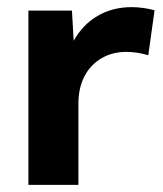

<svg xmlns="http://www.w3.org/2000/svg" viewBox="-20 -518 457 538"><path d="M199.7 0H59.6V-488.3H181.6L186.5 -403.8Q210.9 -448.2 252.9 -473.1Q294.9 -498 349.1 -498Q364.7 -498 380.6 -495.8Q396.5 -493.7 413.1 -489.3L395.5 -363.3Q363.3 -372.6 334.5 -372.6Q293.9 -372.6 263.4 -354.2Q232.9 -335.9 216.3 -303.5Q199.7 -271 199.7 -227.5Z"/></svg>

Font: Kumbh Sans
Style: Bold
Weight: 700
Version: Version 1.005